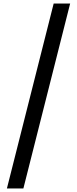

<svg xmlns="http://www.w3.org/2000/svg" viewBox="-20 -820 436 1084"><path d="M19 244 283 -800H376L112 244Z"/></svg>

Font: Noto Sans Malayalam Condensed Medium
Style: Regular
Weight: 500
Width: 3
Designer: Jelle Bosma - Monotype Design Team
Foundry: Monotype Imaging Inc.
Version: Version 2.104; ttfautohint (v1.8.4.7-5d5b)